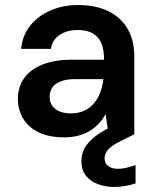

<svg xmlns="http://www.w3.org/2000/svg" viewBox="-20 -533 612 762"><path d="M235 12Q173 12 132 -8.5Q91 -29 71 -64Q51 -99 51 -140Q51 -188 75.5 -222.5Q100 -257 148 -276.5Q196 -296 266 -296H393Q393 -336 382 -362Q371 -388 347.5 -401Q324 -414 289 -414Q247 -414 217.5 -395Q188 -376 182 -339H64Q69 -393 100 -431.5Q131 -470 180.5 -491.5Q230 -513 289 -513Q360 -513 410 -488.5Q460 -464 486.5 -418.5Q513 -373 513 -309V0H411L399 -80Q389 -61 373.5 -44Q358 -27 338 -14.5Q318 -2 292.5 5Q267 12 235 12ZM262 -83Q291 -83 314 -93.5Q337 -104 353 -123Q369 -142 378 -166.5Q387 -191 390 -217V-219H279Q243 -219 220.5 -210Q198 -201 187.5 -185.5Q177 -170 177 -149Q177 -128 187.5 -113Q198 -98 217 -90.5Q236 -83 262 -83ZM433 209Q399 209 369 198Q339 187 321 164.5Q303 142 303 106Q303 79 315.5 55.5Q328 32 357.5 8.5Q387 -15 438 -37L486 -57L513 0L460 26Q424 44 409.5 60.5Q395 77 395 95Q395 115 409.5 126Q424 137 448 137Q463 137 481.5 133Q500 129 518 122V195Q500 201 478 205Q456 209 433 209Z"/></svg>

Font: DM Sans 18pt SemiBold
Style: Regular
Weight: 600
Designer: Colophon Foundry, Jonny Pinhorn
Foundry: Colophon Foundry
Version: Version 4.004;gftools[0.9.30]